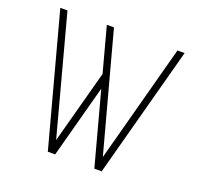

<svg xmlns="http://www.w3.org/2000/svg" viewBox="-122 -827 985 958"><g transform="rotate(20 370.0 -348.0)"><path d="M700 -696 513 0H474L370 -387L266 0H227L40 -696H78L246 -69L351 -458L287 -696H325L389 -458L494 -69L662 -696Z"/></g></svg>

Font: Major Mono Display
Style: Regular
Weight: 400
Designer: Emre Parlak
Foundry: Emre Parlak
Version: Version 2.000; ttfautohint (v1.8) -l 8 -r 50 -G 200 -x 14 -D